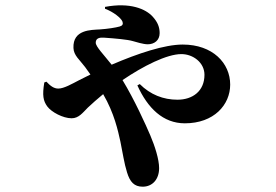

<svg xmlns="http://www.w3.org/2000/svg" viewBox="-20 -629 1040 724"><path d="M155 -321 147 -318C139 -269 143 -249 158 -228C174 -206 218 -183 250 -183C277 -183 292 -204 311 -223C327 -238 347 -256 369 -274C411 -202 425 -136 434 -95C443 -52 448 -14 459 21C470 57 486 75 518 75C555 75 580 47 580 5C580 -28 564 -78 547 -118C529 -160 487 -253 442 -327C520 -380 609 -425 664 -425C708 -425 751 -393 751 -347C751 -286 707 -253 649 -253C596 -253 547 -272 507 -312L498 -307C537 -221 595 -164 677 -164C787 -164 848 -234 848 -310C848 -391 782 -461 669 -461C601 -461 501 -428 401 -385C372 -422 341 -453 341 -468C341 -486 357 -488 372 -487C415 -484 461 -480 481 -474C492 -471 520 -462 537 -462C562 -462 582 -477 582 -504C582 -526 575 -545 556 -566C530 -595 471 -621 376 -603V-596C408 -584 437 -561 442 -547C445 -538 442 -532 431 -529C417 -525 386 -520 356 -518C324 -516 254 -518 257 -448C258 -420 280 -404 301 -376L321 -348L279 -327C252 -313 221 -295 200 -295C183 -295 170 -305 155 -321Z"/></svg>

Font: Source Han Serif KR Heavy
Style: Regular
Weight: 900
Designer: Ryoko NISHIZUKA 西塚涼子 (kana & ideographs); Frank Grießhammer (Latin, Greek & Cyrillic); Wenlong ZHANG 张文龙 (bopomofo); San
Foundry: Adobe
Version: Version 2.001;hotconv 1.1.0;makeotfexe 2.6.0